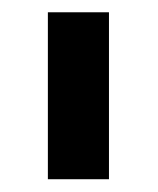

<svg xmlns="http://www.w3.org/2000/svg" viewBox="-20 -747 253 308"><path d="M154.8 -727.3V-459.5H56.8V-727.3Z"/></svg>

Font: Inter UI Semi Bold
Style: Regular
Weight: 600
Designer: Rasmus Andersson
Foundry: rsms
Version: 3.2;8d6f07862